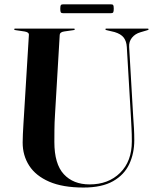

<svg xmlns="http://www.w3.org/2000/svg" viewBox="-20 -828 702 860"><path d="M566.5 -302.5 548 -617.5Q546.5 -643.5 534 -659.8Q521.5 -676 493 -684.5L457 -693Q452 -694.5 452 -697Q452 -700 456 -700H641.5Q645.5 -700 645.5 -697Q645.5 -694 639.5 -692.5L609 -683.5Q585 -676.5 571 -659Q557 -641.5 558.5 -618L576.5 -307.5Q578.5 -280.5 580 -254Q581.5 -227.5 581.5 -200Q581.5 -141 559 -93Q536.5 -45 486.5 -16.5Q436.5 12 354 12Q261 12 200.5 -14.2Q140 -40.5 110.8 -86Q81.5 -131.5 81.5 -189.5Q81.5 -204 82.5 -227Q83.5 -250 85 -273.2Q86.5 -296.5 87.5 -313L109.5 -673Q110 -683.5 90 -687L49.5 -693Q43.5 -694 43.5 -697Q43.5 -700 48.5 -700H310.5Q315 -700 315 -697Q315 -694 309 -693L267 -687Q248 -684 247.5 -672L226.5 -316.5Q224 -278 223.8 -245.8Q223.5 -213.5 223.5 -192Q223.5 -93.5 265.8 -47.8Q308 -2 381.5 -2Q465.5 -2 518 -53.8Q570.5 -105.5 570.5 -195Q570.5 -228.5 569 -254.5Q567.5 -280.5 566.5 -302.5ZM250 -788.5Q250 -800.5 252.2 -804.5Q254.5 -808.5 261.5 -808.5H478Q485 -808.5 487.2 -805Q489.5 -801.5 489.5 -789Q489.5 -777 487.2 -773Q485 -769 478 -769H261.5Q254.5 -769 252.2 -773Q250 -777 250 -788.5Z"/></svg>

Font: Fraunces 144pt SemiBold
Style: Regular
Weight: 600
Version: Version 1.000;[0bf87f6ff]